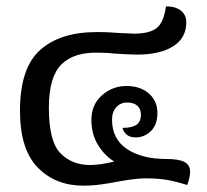

<svg xmlns="http://www.w3.org/2000/svg" viewBox="-20 -579 653 605"><path d="M579 -38Q579 -21 570 4Q535 -7 507 -12Q479 -17 437 -17Q409 -17 353 -7Q328 -2 299.5 2Q271 6 242 6Q155 6 99 -51Q43 -108 43 -230Q43 -365 106.5 -421.5Q170 -478 285 -478Q307 -478 325.5 -477Q344 -476 356 -475L402 -473Q451 -473 473.5 -490.5Q496 -508 503 -559Q533 -559 550 -545.5Q567 -532 567 -509Q567 -459 525.5 -433Q484 -407 413 -407Q398 -407 379 -408Q360 -409 343 -410Q315 -413 295 -413Q214 -416 174 -376.5Q134 -337 134 -240Q134 -133 170.5 -96Q207 -59 264 -59Q294 -59 340 -70Q310 -88 289 -122Q268 -156 268 -201Q268 -249 301 -278.5Q334 -308 379 -308Q422 -308 449 -284.5Q476 -261 476 -223Q476 -186 455.5 -166Q435 -146 407 -146Q390 -146 379.5 -154.5Q369 -163 366 -176Q395 -176 409.5 -185.5Q424 -195 424 -218Q424 -236 412.5 -246Q401 -256 381 -256Q360 -256 346.5 -241.5Q333 -227 333 -202Q333 -141 380 -109.5Q427 -78 505 -78Q544 -78 561.5 -68.5Q579 -59 579 -38Z"/></svg>

Font: Krub Medium
Style: Regular
Weight: 500
Designer: Ekaluck Peanpanawate
Foundry: Cadson Demak Co.,Ltd.
Version: Version 1.000; ttfautohint (v1.6)